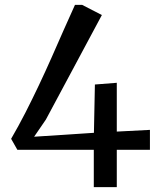

<svg xmlns="http://www.w3.org/2000/svg" viewBox="-20 -765 654 785"><path d="M363.5 0V-152.5H51L25.5 -197.5Q55.5 -249 83.8 -304.2Q112 -359.5 139 -416.5Q166 -473.5 191.2 -530.5Q216.5 -587.5 240.2 -641.8Q264 -696 286.5 -745H316L396.5 -703.5L167.5 -276L119.5 -206L364 -222L368 -419.5L457.5 -426.5V-227L593 -234V-152.5H457.5V0Z"/></svg>

Font: Merriweather 24pt
Style: Regular
Weight: 400
Designer: Eben Sorkin
Foundry: Eben Sorkin
Version: Version 2.100